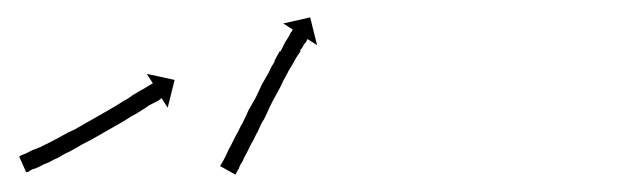

<svg xmlns="http://www.w3.org/2000/svg" viewBox="-20 -191 740 221"><path d="M4 -12Q6 -13 9 -14Q13 -16 17 -18Q17 -18 17 -18Q17 -18 17 -18Q17 -18 17 -18Q17 -18 17 -18Q22 -20 27 -22Q27 -22 27 -22Q27 -22 27 -22Q27 -22 27 -22Q27 -22 27 -22Q33 -25 39 -28Q39 -28 39 -28Q39 -28 39 -28Q39 -28 39 -28Q39 -28 39 -28Q45 -31 52 -35Q52 -35 52 -35Q52 -35 52 -35Q52 -35 52 -35Q52 -35 52 -35Q59 -39 66 -42Q66 -42 66 -42Q66 -42 66 -42Q66 -42 66 -42Q66 -42 66 -42Q73 -46 80 -50Q87 -54 94 -58Q101 -62 108 -66Q115 -70 121 -74Q127 -77 132 -81Q137 -84 142 -87Q146 -89 149 -91Q152 -93 154 -94Q155 -95 156 -95L149 -106L181 -99L173 -67L166 -78Q165 -78 165 -77Q163 -76 160 -74Q156 -72 152 -70Q148 -67 143 -64Q137 -60 131 -57Q125 -53 118 -49Q111 -45 104 -41Q97 -37 90 -33Q83 -29 75 -25Q75 -25 75 -25Q75 -25 75 -25Q75 -25 75 -25Q75 -25 75 -25Q68 -21 61 -17Q61 -17 61 -17Q61 -17 61 -17Q61 -17 61 -17Q61 -17 61 -17Q54 -14 48 -10Q48 -10 48 -10Q48 -10 48 -10Q48 -10 48 -10Q48 -10 48 -10Q41 -7 36 -4Q36 -4 36 -4Q36 -4 36 -4Q36 -4 36 -4Q36 -4 36 -4Q30 -2 25 1Q25 1 25 1Q25 1 25 1Q25 1 25 1Q25 1 25 1Q21 3 17 4Q14 6 12 7Q11 7 10 7L2 -11Q3 -11 4 -12ZM234 -1Q235 -3 237 -6Q239 -10 241 -14Q243 -19 246 -24Q249 -30 252 -36Q254 -39 255.5 -42.5Q257 -46 259 -49Q263 -57 266 -64Q270 -71 274 -78Q278 -86 281 -93Q285 -100 289 -107Q292 -114 296 -120V-121Q299 -127 302 -132Q302 -132 302 -132Q302 -132 302 -132Q303 -132 303 -132Q303 -132 303 -132Q306 -138 308 -142Q308 -142 308 -142Q308 -142 308 -142Q308 -142 308 -142Q308 -142 308 -142Q311 -147 313 -150Q314 -153 316 -155Q316 -156 317 -157L306 -164L337 -171L345 -139L334 -146Q333 -145 333 -144Q332 -142 330 -140Q328 -136 325 -132Q325 -132 325 -132Q325 -132 325 -132Q325 -132 325.5 -132Q326 -132 326 -132Q323 -128 320 -123Q320 -123 320 -123Q320 -123 320 -123Q320 -123 320 -123Q320 -123 320 -123Q317 -117 313 -111Q310 -105 306 -98Q303 -91 299 -84Q295 -77 291 -69Q288 -62 284 -54Q280 -48 277 -40Q275 -37 273.5 -33.5Q272 -30 270 -27Q267 -21 264 -15Q261 -10 259 -5Q256 -1 255 3Q253 6 252 8Q252 9 251 10L233 0Q234 0 234 -1Z"/></svg>

Font: FRB American Cursive Just Arrows Light
Style: Italic
Weight: 300
Italic angle: -25°
Version: Version 2.0;Modular Font Editor K font №1